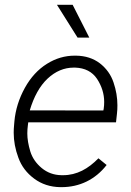

<svg xmlns="http://www.w3.org/2000/svg" viewBox="-20 -770 546 800"><path d="M282.7 -750H217.3L303.2 -613.3H352.1ZM231.9 9.8C233.4 9.8 234.9 9.8 236.3 9.8C311 9.8 377 -21.5 424.3 -82.5L390.1 -110.4C347.7 -66.9 300.3 -40 242.7 -40C240.7 -40 238.3 -40 236.3 -40C204.1 -40.5 176.8 -50.8 153.8 -69.8C130.9 -88.9 114.7 -111.8 106.4 -138.7C98.1 -166 93.8 -190.9 93.8 -214.4C93.8 -225.6 94.7 -236.8 96.2 -248.5L97.7 -260.3H463.4L467.3 -295.9C468.8 -308.1 469.2 -319.8 469.2 -331.5C469.2 -362.8 463.9 -394.5 453.1 -426.3C442.4 -458.5 423.3 -484.9 396.5 -505.9C369.1 -526.9 335.9 -537.6 296.4 -538.1C294.4 -538.1 293 -538.1 291 -538.1C250.5 -538.1 211.9 -526.9 175.3 -503.9C138.7 -481 107.9 -447.8 83.5 -403.8C59.1 -359.4 44.4 -313 40 -264.2L38.6 -247.6C37.6 -237.3 37.1 -227.1 37.1 -216.8C37.1 -182.6 43.5 -147.9 56.6 -112.8C69.3 -77.6 91.3 -48.8 122.1 -25.9C152.8 -2.9 189.5 9.3 231.9 9.8ZM293.5 -488.3C334 -486.8 364.3 -471.2 384.3 -441.4C403.8 -411.6 414.1 -379.4 414.1 -345.2C414.1 -335.9 413.6 -326.7 412.1 -316.9L410.6 -309.6L104 -310.1C121.1 -367.2 145.5 -411.6 178.2 -442.4C210.9 -473.1 247.6 -488.3 287.1 -488.3C289.6 -488.3 291.5 -488.3 293.5 -488.3Z"/></svg>

Font: Roboto Light
Style: Italic
Weight: 300
Italic angle: -12°
Designer: Google
Version: Version 2.137; 2017